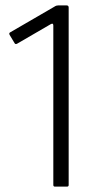

<svg xmlns="http://www.w3.org/2000/svg" viewBox="-20 -693 359 713"><path d="M184 0Q178 0 178 -6V-598Q178 -609 168 -603L44 -531Q37 -527 34 -533L16 -563Q12 -570 18 -573L180 -667Q186 -671 189.5 -672Q193 -673 197 -673H227Q235 -673 235 -665V-6Q235 0 229 0Z"/></svg>

Font: Glory Light
Style: Regular
Weight: 300
Version: Version 1.011